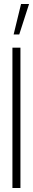

<svg xmlns="http://www.w3.org/2000/svg" viewBox="-20 -938 165 958"><path d="M48 -766 85 -918H125L76 -766ZM42 0V-700H82V0Z"/></svg>

Font: Stick No Bills ExtraLight ExtraLight
Style: Regular
Weight: 250
Version: Version 2.000